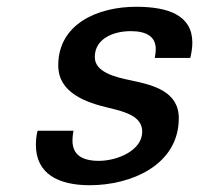

<svg xmlns="http://www.w3.org/2000/svg" viewBox="-20 -533 588 567"><path d="M91 -147C87 -132 86 -117 86 -105C86 -20 152 14 245 14C368 14 508 -46 508 -184C508 -263 433 -282 365 -296C321 -305 259 -320 260 -365C260 -417 312 -441 366 -441C411 -441 440 -426 440 -388C440 -381 439 -372 437 -362H542C546 -379 548 -394 548 -407C548 -488 477 -513 382 -513C268 -513 152 -462 152 -340C152 -258 235 -230 303 -214C354 -202 400 -188 400 -144C400 -89 327 -58 272 -58C221 -58 194 -77 194 -118C194 -127 195 -136 197 -147Z"/></svg>

Font: Perun Medium Italic
Style: Regular
Weight: 500
Italic angle: -12°
Foundry: Copyright (c) Stefan Peev, Context Ltd, 2016
Version: Version 1.026